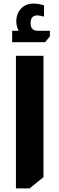

<svg xmlns="http://www.w3.org/2000/svg" viewBox="-20 -1028 332 1073"><path d="M84 -856Q71 -885 71 -907Q71 -952 97.5 -980Q124 -1008 167 -1008Q195 -1008 226 -998V-935Q202 -942 189 -942Q151 -942 151 -899Q151 -881 158 -870Q169 -856 189 -856H259V-825L232 -792H48V-856ZM223 -716V-38L145 25H69V-716Z"/></svg>

Font: Almarai ExtraBold
Style: Regular
Weight: 800
Designer: Boutros International 2019
Foundry: Created by Boutros International 2019
Version: Version 1.10